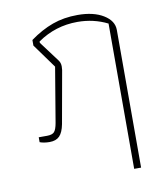

<svg xmlns="http://www.w3.org/2000/svg" viewBox="-81 -587 733 846"><g transform="rotate(-10 286.0 -164.5)"><path d="M451 -459Q389 -490 317 -490Q218 -490 138 -434V-428L206 -337Q215 -325 215 -309Q215 -299 214 -293L172 -58Q165 -22 149.5 -6Q134 10 105 10Q80 10 61 3V-19H98Q122 -19 131 -29.5Q140 -40 145 -68L186 -313L108 -421V-446Q159 -483 210 -501.5Q261 -520 323 -520Q394 -520 438 -493Q482 -466 482 -425V191H451Z"/></g></svg>

Font: Athiti ExtraLight
Style: Regular
Weight: 250
Version: Version 1.032